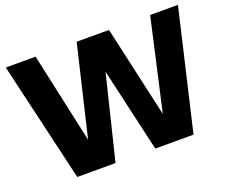

<svg xmlns="http://www.w3.org/2000/svg" viewBox="-120 -928 1320 1116"><g transform="rotate(-20 540.5 -370.0)"><path d="M901 -740H1073L900 0H663.5L544.5 -518.5L417.5 0H181L8 -740H192.5L314 -182L446.5 -740H646.5L773.5 -174.5Z"/></g></svg>

Font: Encode Sans Semi Condensed ExBd
Style: Regular
Weight: 800
Width: 4
Designer: Multiple Designers
Foundry: Impallari Type
Version: Version 2.000